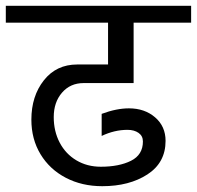

<svg xmlns="http://www.w3.org/2000/svg" viewBox="-42 -658 678 661"><path d="M66 -246Q66 -327 109 -381.5Q152 -436 224 -436H330V-580H-22V-638H616V-580H418V-372H246Q200 -372 171.5 -339Q143 -306 143 -255Q143 -206 163.5 -167Q184 -128 221 -106Q258 -84 305 -84Q368 -84 409 -104.5Q450 -125 450 -171Q450 -190 435 -200.5Q420 -211 397 -211Q352 -211 308 -190V-266Q359 -285 402 -285Q456 -285 492 -254Q528 -223 528 -173Q528 -98 465.5 -57.5Q403 -17 310 -17Q240 -17 184.5 -46Q129 -75 97.5 -127Q66 -179 66 -246Z"/></svg>

Font: AmikoRegular
Style: Regular
Weight: 400
Designer: Pablo Impallari, Rodrigo Fuenzalida, Andres Torresi
Foundry: Impallari Type
Version: Version 1.000; ttfautohint (v1.3)